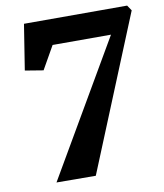

<svg xmlns="http://www.w3.org/2000/svg" viewBox="-83 -811 753 881"><g transform="rotate(-10 293.0 -371.0)"><path d="M473 -624.5H201L140 -517L55 -531L88.5 -743H569L586 -718L292 1L109 0Z"/></g></svg>

Font: Merriweather 36pt Black
Style: Italic
Weight: 900
Italic angle: -7.8°
Version: Version 2.101